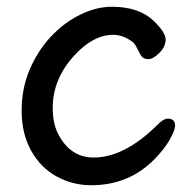

<svg xmlns="http://www.w3.org/2000/svg" viewBox="-20 -518 570 568"><path d="M250 30Q195 30 147.5 4Q100 -22 72 -72.5Q44 -123 44 -190Q44 -256 67.5 -311.5Q91 -367 129.5 -408.5Q168 -450 216 -474Q264 -498 311 -498Q391 -498 435 -456Q470 -422 470 -401Q470 -380 451.5 -361.5Q433 -343 419 -343Q403 -343 396 -355.5Q389 -368 383 -380Q377 -392 368 -397Q342 -415 315 -415Q255 -415 198 -352Q136 -283 136 -199Q136 -150 154 -118Q190 -52 257 -52Q348 -52 445 -148Q463 -167 477 -167Q498 -167 498 -146Q498 -134 483 -106.5Q468 -79 438 -48Q362 30 250 30Z"/></svg>

Font: LXGW ZhenKai
Style: Regular
Weight: 400
Designer: LXGW / Fontworks Inc.
Foundry: LXGW / Fontworks Inc.
Version: Version 0.800;June 8, 2025